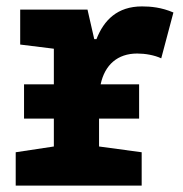

<svg xmlns="http://www.w3.org/2000/svg" viewBox="-20 -579 570 599"><path d="M29 0H422V-104L289 -122V-209H414V-316H294C307 -377 347 -412 408 -412C433 -412 462 -407 483 -397L521 -540C484 -556 450 -559 423 -559C346 -559 304 -516 281 -457H274L253 -549H43V-440L148 -427V-316H55V-209H148V-122L29 -104Z"/></svg>

Font: Noto Sans Mono Condensed ExtraBold
Style: Regular
Weight: 800
Width: 3
Designer: Monotype Design Team
Foundry: Monotype Imaging Inc.
Version: Version 2.014